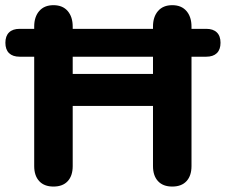

<svg xmlns="http://www.w3.org/2000/svg" viewBox="-66 -698 855 727"><path d="M63.5 -69.2V-597.2Q63.5 -634.3 82.6 -656.3Q101.8 -678.4 136.5 -678.4Q171.2 -678.4 190.3 -656.3Q209.3 -634.3 209.3 -597.2V-418H513.3V-597.2Q513.3 -634.3 532.4 -656.3Q551.5 -678.4 586.3 -678.4Q621 -678.4 640 -656.3Q659.1 -634.3 659.1 -597.2V-69.2Q659.1 -32.7 640.3 -12.2Q621.4 8.4 586.2 8.4Q551.1 8.4 532.2 -12.2Q513.3 -32.7 513.3 -69.2V-296.8H209.3V-69.2Q209.3 -32.5 190.5 -12.1Q171.6 8.4 136.5 8.4Q101.4 8.4 82.5 -12.2Q63.5 -32.7 63.5 -69.2ZM-45.6 -536Q-45.6 -561.7 -31.7 -575.2Q-17.7 -588.8 8.1 -588.8H715.3Q741.1 -588.8 755.1 -575.2Q769 -561.7 769 -536Q769 -510.4 755.1 -496.8Q741.1 -483.3 715.3 -483.3H8.1Q-17.7 -483.3 -31.7 -496.8Q-45.6 -510.4 -45.6 -536Z"/></svg>

Font: SN Pro Thin
Style: Regular
Weight: 200
Designer: Tobias Whetton
Foundry: Supernotes
Version: Version 1.003;Glyphs 3.3 (3324)